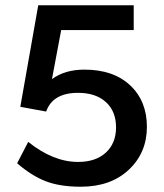

<svg xmlns="http://www.w3.org/2000/svg" viewBox="-20 -698 622 728"><path d="M286 10Q207 10 153 -11Q99 -32 45 -79L87 -160Q182 -84 276 -84Q343 -84 381.5 -119.5Q420 -155 420 -215Q420 -276 381.5 -311Q343 -346 276 -346Q180 -346 155 -275L57 -293L125 -678H487V-584H212L177 -398Q226 -434 300 -434Q410 -434 473.5 -374.5Q537 -315 537 -217Q537 -119 468.5 -54.5Q400 10 286 10Z"/></svg>

Font: Celebes SemiBold
Style: Regular
Weight: 600
Designer: Anugrah Pasau
Foundry: Lafontype
Version: Version 1.000